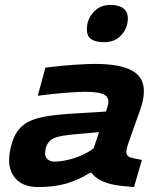

<svg xmlns="http://www.w3.org/2000/svg" viewBox="-20 -749 654 778"><path d="M200 -94Q222 -94 252 -100.5Q282 -107 313.5 -121Q345 -135 369 -156L351 -49H345Q297 -19 247.5 -5Q198 9 136 9Q78 9 47.5 -21Q17 -51 17 -99Q17 -133 29 -171.5Q41 -210 63 -232Q80 -249 104.5 -260Q129 -271 170.5 -278Q212 -285 279 -289L426 -298L396 -215L296 -206Q258 -203 235.5 -199Q213 -195 201.5 -190.5Q190 -186 183 -179Q172 -168 167.5 -155.5Q163 -143 163 -127Q163 -112 173.5 -103Q184 -94 200 -94ZM504 -180Q497 -161 494.5 -150.5Q492 -140 492 -133Q492 -121 500 -115.5Q508 -110 524 -107L555 -101L523 9L479 5Q428 0 396.5 -14Q365 -28 351 -49V-123L407 -290Q415 -313 417 -321.5Q419 -330 419 -338Q419 -358 398 -367.5Q377 -377 325 -377Q300 -377 251.5 -373.5Q203 -370 133 -361L164 -475Q238 -484 287.5 -487Q337 -490 365 -490Q465 -490 514 -463.5Q563 -437 563 -380Q563 -364 559.5 -345Q556 -326 548 -304ZM402 -578Q368 -578 350 -590Q332 -602 332 -631Q332 -669 358 -699Q384 -729 428 -729Q462 -729 480 -715Q498 -701 498 -675Q498 -636 472 -607Q446 -578 402 -578Z"/></svg>

Font: Intel One Mono Light
Style: Italic
Weight: 300
Italic angle: -16°
Monospace: yes
Designer: Fred Shallcrass
Foundry: Frere-Jones Type LLC
Version: Version 1.004